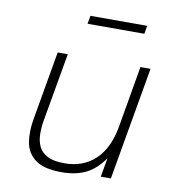

<svg xmlns="http://www.w3.org/2000/svg" viewBox="-75 -709 721 786"><g transform="rotate(10 285.0 -315.5)"><path d="M232 10Q158 10 122.5 -17Q87 -44 80 -88Q73 -132 82 -183L132 -470H174L124 -185Q119 -156 119.5 -128Q120 -100 130.5 -77.5Q141 -55 166.5 -41.5Q192 -28 238 -28Q315 -28 365.5 -75.5Q416 -123 432 -215L476 -470H518L436 0H394L408 -79Q375 -31 333 -10.5Q291 10 232 10ZM232 -607 238 -641H474L468 -607Z"/></g></svg>

Font: Gantari ExtraLight
Style: Italic
Weight: 250
Italic angle: -10°
Designer: Anugrah Pasau
Foundry: Lafontype
Version: Version 1.000